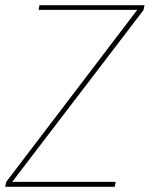

<svg xmlns="http://www.w3.org/2000/svg" viewBox="-26 -720 577 740"><path d="M-6 0 -2 -19 503 -682H123L126 -700H531L527 -681L21 -19H420L416 0Z"/></svg>

Font: DM Sans 11pt Thin
Style: Italic
Weight: 250
Italic angle: -10°
Version: Version 4.004;gftools[0.9.30]